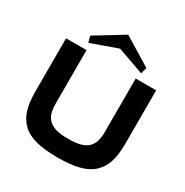

<svg xmlns="http://www.w3.org/2000/svg" viewBox="-227 -1214 1365 1413"><g transform="rotate(30 455.5 -507.5)"><path d="M73.2 -776.9H247.1V-326.2Q247.1 -276.9 257.1 -243.7Q267.1 -210.4 291.3 -187.5Q315.4 -164.6 355.5 -154.3Q395.5 -144 456.1 -144Q516.6 -144 556.6 -154.3Q596.7 -164.6 620.8 -187.5Q645 -210.4 655 -243.7Q665 -276.9 665 -326.2V-776.9H838.9V-326.2Q838.9 -234.4 820.6 -172.6Q802.2 -110.8 758.1 -67.6Q713.9 -24.4 640.1 -5.1Q566.4 14.2 456.1 14.2Q345.7 14.2 272 -5.1Q198.2 -24.4 154.1 -67.6Q109.9 -110.8 91.6 -172.6Q73.2 -234.4 73.2 -326.2ZM216.8 -882.8 456.1 -1028.8 694.8 -882.8 680.2 -830.1 456.1 -910.2 231.9 -830.1Z"/></g></svg>

Font: Sporting Grotesque
Style: Gras
Weight: 700
Designer: Lucas LE BIHAN
Foundry: Lucas LE BIHAN
Version: Version 1.001